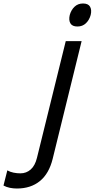

<svg xmlns="http://www.w3.org/2000/svg" viewBox="-202 -866 543 1101"><path d="M318 -780Q310 -751 290.5 -732.5Q271 -714 242 -714Q212 -714 201.5 -732.5Q191 -751 198 -780Q206 -809 225.5 -827.5Q245 -846 274 -846Q304 -846 314.5 -827.5Q325 -809 318 -780ZM100 45Q79 130 26.5 172.5Q-26 215 -105 215Q-126 215 -145.5 211Q-165 207 -182 198L-160 111Q-144 120 -124.5 124Q-105 128 -85 128Q-51 128 -26 106Q-1 84 10 39L175 -630H266Z"/></svg>

Font: TypoPRO Sinkin Sans
Style: 400 Italic
Weight: 400
Italic angle: -112°
Designer: Keith Bates
Foundry: K-Type
Version: Sinkin Sans (version 1.0)  by Keith Bates   •   © 2014   www